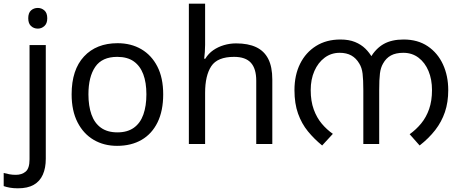

<svg xmlns="http://www.w3.org/2000/svg" viewBox="-75 -780 2487 1040"><path d="M22 240Q-3 240 -22 236.5Q-41 233 -55 228V157Q-40 161 -24 164Q-8 167 11 167Q43 167 64 149.5Q85 132 85 83V-536H173V80Q173 130 157 166Q141 202 108 221Q75 240 22 240ZM78 -681Q78 -710 93 -723.5Q108 -737 130 -737Q150 -737 165.5 -723.5Q181 -710 181 -681Q181 -653 165.5 -639Q150 -625 130 -625Q108 -625 93 -639Q78 -653 78 -681Z M809 -269Q809 -180 778.5 -117.5Q748 -55 692 -22.5Q636 10 559 10Q488 10 432.5 -22.5Q377 -55 345 -117.5Q313 -180 313 -269Q313 -402 380 -474Q447 -546 562 -546Q635 -546 690.5 -513.5Q746 -481 777.5 -419.5Q809 -358 809 -269ZM404 -269Q404 -206 420.5 -159.5Q437 -113 472 -88Q507 -63 561 -63Q615 -63 650 -88Q685 -113 701.5 -159.5Q718 -206 718 -269Q718 -333 701 -378Q684 -423 649.5 -447.5Q615 -472 560 -472Q478 -472 441 -418Q404 -364 404 -269Z M1036 -537Q1036 -518 1034.5 -498Q1033 -478 1031 -462H1037Q1054 -490 1080 -508Q1106 -526 1138 -535.5Q1170 -545 1204 -545Q1269 -545 1312.5 -524.5Q1356 -504 1378 -461Q1400 -418 1400 -349V0H1313V-343Q1313 -408 1284 -440Q1255 -472 1193 -472Q1103 -472 1069.5 -421.5Q1036 -371 1036 -277V0H948V-760H1036Z M1769 -566Q1815 -566 1848 -552.5Q1881 -539 1904 -516.5Q1927 -494 1943 -465L1930 -466Q1961 -518 2004 -542Q2047 -566 2111 -566Q2188 -566 2242 -529.5Q2296 -493 2324.5 -431Q2353 -369 2353 -292Q2353 -226 2335 -173Q2317 -120 2282.5 -75.5Q2248 -31 2198 8L2144 -53Q2179 -78 2206.5 -111.5Q2234 -145 2249.5 -189.5Q2265 -234 2265 -292Q2265 -350 2246 -395.5Q2227 -441 2192 -467.5Q2157 -494 2110 -494Q2069 -494 2042.5 -479.5Q2016 -465 2000 -436Q1987 -414 1983 -382Q1979 -350 1979 -291V0H1893V-291Q1893 -348 1889 -381Q1885 -414 1871 -436Q1854 -465 1828 -479.5Q1802 -494 1765 -494Q1719 -494 1683.5 -467.5Q1648 -441 1628 -395.5Q1608 -350 1608 -292Q1608 -232 1624.5 -187Q1641 -142 1668 -110Q1695 -78 1728 -55L1670 8Q1627 -27 1593 -68.5Q1559 -110 1539.5 -164.5Q1520 -219 1520 -292Q1520 -373 1550.5 -434.5Q1581 -496 1637 -531Q1693 -566 1769 -566Z"/></svg>

Font: malayalam115
Style: Regular
Weight: 400
Designer: Jelle Bosma - Monotype Design Team
Foundry: Monotype Imaging Inc.
Version: Version 2.103